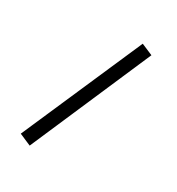

<svg xmlns="http://www.w3.org/2000/svg" viewBox="-134 -417 645 700"><g transform="rotate(30 188.5 -67.0)"><path d="M43.5 175.3 93.3 196.8 313 -310.5 264.6 -331.1Z"/></g></svg>

Font: Shabnam Light
Style: Regular
Weight: 300
Foundry: DejaVu fonts team - Redesigned by Saber Rastikerdar - Based on Vazir font
Version: Version 5.0.1